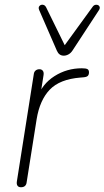

<svg xmlns="http://www.w3.org/2000/svg" viewBox="-20 -781 439 807"><path d="M51 -19 122 -469Q123 -479 129.5 -484.5Q136 -490 146 -490Q155 -490 160 -483.5Q165 -477 163 -465L148 -370H137Q157 -428 209 -461Q261 -494 324 -494Q341 -494 347.5 -490.5Q354 -487 354 -477Q354 -467 349 -462Q344 -457 330 -456L318 -455Q231 -448 189 -404Q147 -360 134 -280L92 -15Q91 -5 85 0.5Q79 6 68 6Q58 6 53.5 -0.5Q49 -7 51 -19ZM219 -568 145 -738Q140 -749 145.5 -755.5Q151 -762 160 -761Q169 -760 174 -750L252 -591L369 -752Q375 -761 384.5 -761Q394 -761 398 -754Q402 -747 395 -737L285 -569Q278 -558 268 -552.5Q258 -547 248 -547Q228 -547 219 -568Z"/></svg>

Font: SN Pro Thin
Style: Italic
Weight: 200
Italic angle: -9°
Designer: Tobias Whetton
Foundry: Supernotes
Version: Version 1.003;Glyphs 3.3 (3324)